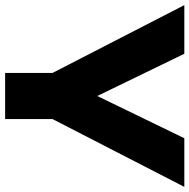

<svg xmlns="http://www.w3.org/2000/svg" viewBox="-35 -725 740 750"><g transform="rotate(90 335.0 -350.0)"><path d="M-20 -700H170L335 -360L500 -700H690L425 -185V0H245V-185Z"/></g></svg>

Font: Russo One
Style: Regular
Weight: 400
Designer: Jovanny lemonad
Foundry: Jovanny Lemonad
Version: Version 1.001